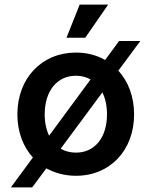

<svg xmlns="http://www.w3.org/2000/svg" viewBox="-20 -743 653 829"><path d="M27 66H119L180 -16C217 4 260 16 308 16C455 16 559 -94 559 -249C559 -325 534 -391 491 -438L586 -566H494L434 -484C397 -505 355 -516 308 -516C160 -516 55 -405 55 -249C55 -174 80 -109 122 -63ZM308 -84C283 -84 261 -90 242 -101L422 -344C435 -318 442 -286 442 -249C442 -149 389 -84 308 -84ZM267 -580H348L447 -723H324ZM173 -249C173 -350 226 -416 308 -416C332 -416 353 -410 371 -400L192 -157C180 -182 173 -214 173 -249Z"/></svg>

Font: Uncut Sans Semibold
Style: Regular
Weight: 600
Designer: Kasper Nordkvist
Foundry: UNCUT.wtf
Version: Version 1.304;Glyphs 3.2 (3246)